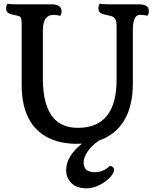

<svg xmlns="http://www.w3.org/2000/svg" viewBox="-20 -772 837 1043"><path d="M425.3 8.3Q411.6 9.3 388.2 9.3Q364.7 9.3 329.3 3.9Q293.9 -1.5 260.3 -15.4Q226.6 -29.3 197 -52.5Q167.5 -75.7 145.5 -111.3Q97.7 -188 97.7 -310.5V-646.5Q97.2 -667.5 93 -675.8Q88.9 -684.1 74.2 -687Q59.6 -689.9 48.1 -692.6Q36.6 -695.3 28.8 -699.2Q13.2 -707 13.2 -725.6Q13.2 -742.7 21 -752.4Q32.2 -748.5 69.3 -748.5H258.8Q314.5 -748.5 314.5 -710.9Q314.5 -694.3 307.1 -686Q289.1 -690.9 273.2 -690.9Q257.3 -690.9 247.8 -687.3Q238.3 -683.6 230.5 -674.3Q212.9 -653.3 212.9 -609.4V-344.7Q212.9 -193.8 273.4 -127.9Q320.3 -77.6 403.3 -77.6Q613.3 -77.6 613.3 -339.4V-633.3Q613.3 -671.9 591.8 -681.6Q585 -685.1 573 -687.5Q561 -689.9 549.6 -692.6Q538.1 -695.3 530.3 -699.2Q514.6 -707 514.6 -725.6Q514.6 -743.7 522.5 -752.4Q533.7 -748.5 570.8 -748.5H732.9Q757.8 -748.5 773.2 -740.7Q788.6 -732.9 788.6 -711.4Q788.6 -694.8 781.2 -686.5Q761.7 -691.4 740.2 -691.4Q703.1 -691.4 701.7 -614.3V-321.3Q701.7 -195.3 654.1 -116.9Q606.4 -38.6 517.1 -8.3Q475.1 21 454.6 53.2Q434.1 85.4 434.1 110.4Q434.1 163.6 497.1 163.6Q540 163.6 578.6 127.9Q599.6 135.7 599.6 149.7Q599.6 163.6 586.7 180.7Q573.7 197.8 552.7 213.4Q501.5 251 448.7 251Q376.5 251 348.6 195.3Q339.4 176.8 339.4 152.3Q339.4 76.7 425.3 8.3Z"/></svg>

Font: Quando
Style: Regular
Weight: 400
Version: Version 1.002